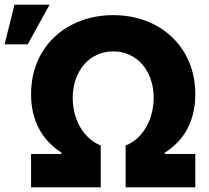

<svg xmlns="http://www.w3.org/2000/svg" viewBox="-35 -802 894 822"><path d="M228.3 -142.8V-148.4Q198.5 -167.6 174.4 -192.6Q150.2 -217.7 133.2 -248.9Q116.1 -280.2 107.1 -317.5Q98 -354.8 98 -398.4Q98 -449.9 110.3 -495.2Q122.5 -540.5 145.2 -578.1Q168 -615.8 199.8 -645.2Q231.5 -674.7 270.6 -695.1Q309.7 -715.6 354.9 -726.4Q400.2 -737.2 449.6 -737.2Q500.4 -737.2 546 -726.2Q591.6 -715.2 630.7 -694.2Q669.7 -673.3 701.2 -643.5Q732.6 -613.6 755 -576Q777.3 -538.4 789.2 -493.6Q801.1 -448.9 801.1 -398.4Q801.1 -354.8 792.1 -317.5Q783 -280.2 766.2 -248.9Q749.3 -217.7 725.1 -192.6Q701 -167.6 670.8 -148.4V-142.8H801.1V0H502.8V-179Q533 -191.1 555.6 -212.7Q578.1 -234.4 593 -261.7Q608 -289.1 615.4 -320.3Q622.9 -351.6 622.9 -382.5Q622.9 -425.8 610.3 -462.4Q597.7 -498.9 574.8 -525.6Q551.8 -552.2 519.9 -567.1Q487.9 -582 449.6 -582Q411.6 -582 379.8 -567.1Q348 -552.2 324.9 -525.6Q301.8 -498.9 289.1 -462.4Q276.3 -425.8 276.3 -382.5Q276.3 -351.2 283.7 -320.1Q291.2 -289.1 306.1 -261.9Q321 -234.7 343.6 -213.1Q366.1 -191.4 396.3 -179V0H98V-142.8ZM27 -782H177.2L83.8 -612.2H-15.3Z"/></svg>

Font: Inter P Extra Bold
Style: Regular
Weight: 800
Designer: Rasmus Andersson
Foundry: rsms
Version: Version 3.018;git-588b23468